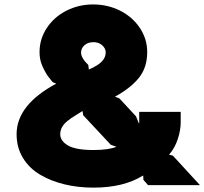

<svg xmlns="http://www.w3.org/2000/svg" viewBox="-20 -838 926 870"><path d="M507.8 -172.9 481.9 -182.1 356.9 -315.9 354 -335 328.1 -318.8Q298.3 -300.8 287.1 -291Q252.9 -264.2 252.9 -230Q252.9 -199.2 288.3 -178.7Q323.7 -158.2 403.8 -158.2Q471.2 -158.2 507.8 -172.9ZM459 -600.1Q459 -618.7 443.1 -632.8Q427.2 -647 403.8 -647Q378.4 -647 362.8 -633.1Q347.2 -619.1 347.2 -599.1Q347.2 -583 363.8 -561Q366.2 -558.6 371.6 -552.7Q377 -546.9 379.9 -543.9L382.8 -522.9Q424.8 -541.5 441.9 -559.8Q459 -578.1 459 -600.1ZM763.2 -132.8 886.2 1H650.9L629.9 -22.9L628.9 -42H627Q540 12.2 402.8 12.2Q333.5 12.2 272 -2.7Q210.4 -17.6 161.4 -46.6Q112.3 -75.7 83.7 -122.8Q55.2 -169.9 55.2 -230Q55.2 -362.8 234.9 -459Q218.8 -464.4 215.8 -469.2Q210.4 -475.6 194.8 -496.1Q177.2 -523.9 168.2 -548.1Q159.2 -572.3 159.2 -602.1Q159.2 -661.1 192.1 -711.2Q225.1 -761.2 281 -789.6Q336.9 -817.9 401.9 -817.9Q467.8 -817.9 523.9 -789.8Q580.1 -761.7 613.5 -711.7Q647 -661.6 647 -602.1Q647 -532.2 609.6 -485.6Q572.3 -439 501 -399.9L521 -392.1L596.2 -311L608.9 -279.8H610.8V-331.1H798.8V-284.2Q798.8 -247.6 785.2 -206.8Q771.5 -166 746.1 -137.2Z"/></svg>

Font: Sinkin Sans 800 Black
Style: Regular
Weight: 900
Designer: Keith Bates
Foundry: K-Type
Version: Sinkin Sans (version 1.0)  by Keith Bates   •   © 2014   www